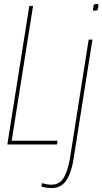

<svg xmlns="http://www.w3.org/2000/svg" viewBox="-20 -730 517 970"><path d="M17 0 128 -700H147L39 -19H271L268 0ZM467 -710Q472 -710 475 -709Q478 -708 477 -702Q475 -684 472.5 -680Q470 -676 460 -676Q455 -676 452 -677Q449 -678 450 -684Q452 -702 454.5 -706Q457 -710 467 -710ZM447 -530 352 71Q341 143 315 181.5Q289 220 241 220Q228 220 214 218Q200 216 189 212L193 195Q217 203 239 203Q283 203 303.5 165.5Q324 128 334 66L428 -530Z"/></svg>

Font: Georama SemiCondensed Thin
Style: Italic
Weight: 100
Width: 4
Italic angle: -9°
Designer: Jean-Baptiste Levee
Foundry: Production Type
Version: Version 1.000